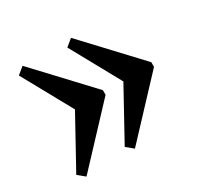

<svg xmlns="http://www.w3.org/2000/svg" viewBox="-143 -1013 1012 987"><g transform="rotate(-30 362.5 -520.0)"><path d="M102.5 -191.2 397.5 -506.2V-533.8L102.5 -848.8L61.2 -815L223.8 -520L61.2 -225ZM348.8 -225 390 -191.2 685 -506.2V-533.8L390 -848.8L348.8 -815L511.2 -520Z"/></g></svg>

Font: Basalte Marquee
Style: Regular
Weight: 400
Designer: Ange Degheest & Benjamin Gomez & Eugénie Bidaut
Foundry: Velvetyne Type Foundry
Version: Version 1.000;FEAKit 1.0